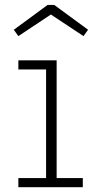

<svg xmlns="http://www.w3.org/2000/svg" viewBox="-20 -780 394 800"><path d="M216 -38H325V0H56.5V-38H172V-490.5H56.5V-528.5H216ZM206 -759.5 347 -656 328 -629.5 192 -719.5 56.5 -629.5 37.5 -656 178.5 -759.5Z"/></svg>

Font: Hepta Slab ExtraLight Light
Style: Regular
Weight: 300
Version: Version 1.100